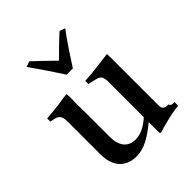

<svg xmlns="http://www.w3.org/2000/svg" viewBox="-197 -809 941 941"><g transform="rotate(-45 273.5 -338.0)"><path d="M373 -690C335 -656 301 -622 268 -589C234 -622 200 -656 163 -690C153 -686 144 -683 134 -680C173 -625 210 -570 246 -514H289C325 -570 361 -625 402 -680C392 -683 382 -686 373 -690ZM525 -45C504 -45 500 -46 496 -58H485C457 -62 458 -74 458 -108V-419C458 -428 457 -437 457 -446C404 -440 348 -431 289 -428V-406L329 -397C356 -391 366 -381 366 -346V-99C332 -69 298 -50 260 -50C214 -50 180 -79 180 -150V-292C180 -322 179 -351 179 -380C179 -394 180 -408 180 -422C180 -433 179 -441 178 -447L148 -444C106 -436 65 -433 27 -430V-408L46 -404C75 -398 87 -388 87 -347V-121C87 -34 133 12 206 12C260 12 308 -18 366 -65V8C366 12 372 14 372 14C398 6 461 -12 501 -17L525 -20Z"/></g></svg>

Font: Sibila
Style: Regular
Weight: 400
Designer: Stefan Peev
Foundry: Context Ltd
Version: Version 1.000